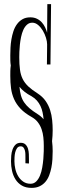

<svg xmlns="http://www.w3.org/2000/svg" viewBox="-20 -790 308 929"><path d="M29.8 -522.9Q29.8 -539.1 30.8 -559.1Q31.7 -579.1 35.2 -599.4Q38.6 -619.6 44.9 -638.9Q51.3 -658.2 62.3 -673.1Q73.2 -688 88.9 -697Q104.5 -706.1 127 -706.1Q145 -706.1 158.9 -699.2Q172.9 -692.4 182.6 -681.4Q192.4 -670.4 198.5 -657.2Q204.6 -644 208 -631.8L209 -770H227.1L224.1 -478H207Q207 -491.7 207.3 -503.4Q207.5 -515.1 207.5 -526.6Q207.5 -538.1 207.8 -549.8Q208 -561.5 208 -575.2Q208 -589.4 202.4 -607.4Q196.8 -625.5 187.3 -641.6Q177.7 -657.7 164.6 -668.9Q151.4 -680.2 136.2 -680.2Q121.1 -680.2 110.4 -670.4Q99.6 -660.6 92.8 -645.3Q85.9 -629.9 82 -611.1Q78.1 -592.3 76.2 -573.7Q74.2 -555.2 73.7 -539.1Q73.2 -522.9 73.2 -513.2Q73.2 -478 76.7 -452.6Q80.1 -427.2 89.8 -407.7Q99.6 -388.2 116.9 -371.8Q134.3 -355.5 162.1 -337.9Q186 -322.3 200.4 -301.8Q214.8 -281.2 222.4 -257.6Q230 -233.9 232.4 -208.7Q234.9 -183.6 234.9 -159.2Q234.9 -133.8 231.9 -106.9Q234.9 -82.5 234.9 -59.1Q234.9 -39.6 233.6 -19Q232.4 1.5 228.5 21.2Q224.6 41 217.8 58.8Q210.9 76.7 199.5 90.1Q188 103.5 171.6 111.3Q155.3 119.1 132.8 119.1Q105 119.1 85.9 107.9Q66.9 96.7 55.2 78.4Q43.5 60.1 38.3 36.9Q33.2 13.7 33.2 -9.8Q33.2 -21.5 34.4 -36.9Q35.6 -52.2 40.5 -66.2Q45.4 -80.1 54.7 -89.6Q64 -99.1 80.1 -99.1Q95.2 -99.1 103.5 -90.8Q111.8 -82.5 115.5 -70.3Q119.1 -58.1 119.6 -44.2Q120.1 -30.3 120.1 -19V1L103 0V-30.8Q103 -36.6 102.8 -45.4Q102.5 -54.2 100.3 -62.3Q98.1 -70.3 93.5 -76.2Q88.9 -82 80.1 -82Q68.8 -82 62.7 -73.5Q56.6 -64.9 53.7 -53.2Q50.8 -41.5 50.3 -29.3Q49.8 -17.1 49.8 -9.8Q49.8 8.3 54.2 27.6Q58.6 46.9 68.1 62.7Q77.6 78.6 92.5 88.9Q107.4 99.1 127.9 99.1Q144 99.1 155.3 87.9Q166.5 76.7 173.6 59.3Q180.7 42 184.3 20.8Q188 -0.5 189.7 -20.8Q191.4 -41 191.7 -58.1Q191.9 -75.2 191.9 -84Q191.9 -105.5 189.7 -126Q187.5 -146.5 181.2 -164.8Q174.8 -183.1 163.3 -198.2Q151.9 -213.4 132.8 -224.1Q99.6 -242.7 79.3 -264.2Q59.1 -285.6 48.1 -310.3Q37.1 -335 33.4 -363Q29.8 -391.1 29.8 -422.9Q29.8 -434.1 30 -446.8Q30.3 -459.5 32.2 -473.1Q30.3 -484.9 30 -497.1Q29.8 -509.3 29.8 -522.9ZM132.8 -324.2Q94.7 -344.2 74.2 -370.1Q76.2 -346.7 81.3 -328.4Q86.4 -310.1 96.7 -294.9Q106.9 -279.8 122.8 -266.1Q138.7 -252.4 162.1 -237.8Q179.2 -227.1 190.9 -212.9Q189.5 -230 186 -246.3Q182.6 -262.7 175.8 -277.1Q168.9 -291.5 158.4 -303.5Q147.9 -315.4 132.8 -324.2Z"/></svg>

Font: Bigelow Rules
Style: Regular
Weight: 400
Designer: Astigmatic (AOETI)
Foundry: Astigmatic (AOETI)
Version: Version 1.001